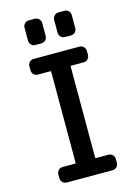

<svg xmlns="http://www.w3.org/2000/svg" viewBox="-139 -1023 778 1096"><g transform="rotate(-15 250.0 -475.0)"><path d="M115.2 0Q100.6 0 90.3 -9.8Q80.1 -19.5 80.1 -35.2V-56.6Q80.1 -71.3 89.8 -81.5Q99.6 -91.8 115.2 -91.8H188.5Q192.4 -91.8 192.4 -96.7V-632.8Q192.4 -637.7 188.5 -637.7H115.2Q100.6 -637.7 90.3 -647.9Q80.1 -658.2 80.1 -672.9V-695.3Q80.1 -710 89.8 -720.2Q99.6 -730.5 115.2 -730.5H384.8Q399.4 -730.5 409.7 -720.2Q419.9 -710 419.9 -695.3V-672.9Q419.9 -658.2 410.2 -647.9Q400.4 -637.7 384.8 -637.7H311.5Q307.6 -637.7 307.6 -632.8V-96.7Q307.6 -91.8 311.5 -91.8H384.8Q399.4 -91.8 409.7 -82Q419.9 -72.3 419.9 -56.6V-35.2Q419.9 -20.5 410.2 -10.3Q400.4 0 384.8 0ZM320.3 -950.2H355.5Q370.1 -950.2 379.9 -939.9Q389.6 -929.7 389.6 -915V-839.8Q389.6 -825.2 379.9 -814.9Q370.1 -804.7 355.5 -804.7H320.3Q305.7 -804.7 295.4 -814.9Q285.2 -825.2 285.2 -839.8V-915Q285.2 -929.7 295.4 -939.9Q305.7 -950.2 320.3 -950.2ZM144.5 -950.2H179.7Q194.3 -950.2 204.6 -939.9Q214.8 -929.7 214.8 -915V-839.8Q214.8 -825.2 205.1 -814.9Q195.3 -804.7 179.7 -804.7H144.5Q129.9 -804.7 120.1 -814.9Q110.4 -825.2 110.4 -839.8V-915Q110.4 -929.7 120.1 -939.9Q129.9 -950.2 144.5 -950.2Z"/></g></svg>

Font: Rounded-L Mgen+ 1m medium
Style: Regular
Weight: 500
Designer: [Source Han Sans]
Ryoko NISHIZUKA  (kana & ideographs); Paul D. Hunt (Latin, Greek & Cyrillic); Wenlong ZHANG  (bopomofo
Version: Version 1.059.20150602